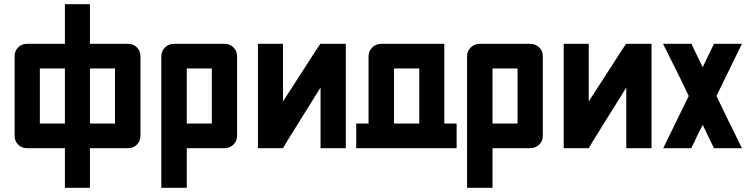

<svg xmlns="http://www.w3.org/2000/svg" viewBox="-20 -710 3581 920"><path d="M411 190H291V0H109Q84 0 67 -17Q50 -34 50 -60V-440Q50 -466 67 -483Q84 -500 109 -500H291V-690H411V-500H594Q619 -500 636 -483Q653 -466 653 -440V-60Q653 -34 636 -17Q619 0 594 0H411ZM291 -382H171V-118H291ZM411 -118H531V-382H411Z M753 -440Q753 -466 771 -483Q789 -500 814 -500H1055Q1081 -500 1098.5 -483Q1116 -466 1116 -440V-60Q1116 -34 1098.5 -17Q1081 0 1055 0H875V190H753ZM875 -118H995V-382H875Z M1216 -500H1336V-224Q1368 -274 1403 -327.5Q1438 -381 1471 -433Q1481 -449 1492.5 -466.5Q1504 -484 1515 -500H1637V0H1516V-291Q1498 -263 1478.5 -230.5Q1459 -198 1440 -169Q1414 -126 1387 -83.5Q1360 -41 1336 0H1216Z M1687 -118H1746V-440Q1746 -466 1764 -483Q1782 -500 1807 -500H2109V-118H2168V0H1687ZM1989 -382H1868V-118H1989Z M2218 -440Q2218 -466 2236 -483Q2254 -500 2279 -500H2520Q2546 -500 2563.5 -483Q2581 -466 2581 -440V-60Q2581 -34 2563.5 -17Q2546 0 2520 0H2340V190H2218ZM2340 -118H2460V-382H2340Z M2681 -500H2801V-224Q2833 -274 2868 -327.5Q2903 -381 2936 -433Q2946 -449 2957.5 -466.5Q2969 -484 2980 -500H3102V0H2981V-291Q2963 -263 2943.5 -230.5Q2924 -198 2905 -169Q2879 -126 2852 -83.5Q2825 -41 2801 0H2681Z M3347 -112 3320 -58Q3314 -44 3306.5 -28.5Q3299 -13 3292 0H3158L3280 -250Q3262 -288 3243 -327.5Q3224 -367 3204 -406L3157 -500H3293L3347 -388V-387Q3353 -400 3359.5 -414Q3366 -428 3373 -442Q3380 -456 3387 -471Q3394 -486 3401 -500H3535L3413 -250Q3432 -212 3450.5 -172.5Q3469 -133 3489 -94Q3500 -71 3512.5 -45.5Q3525 -20 3535 0H3401Z"/></svg>

Font: Tschichold
Style: Bold
Weight: 700
Designer: Peter Wiegel
Foundry: Peter Wiegel
Version: Version 1.000; ttfautohint (v1.3)